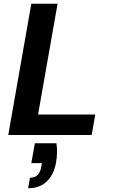

<svg xmlns="http://www.w3.org/2000/svg" viewBox="-20 -720 601 1024"><path d="M24 0 147 -700H287L183 -109H488L469 0ZM130 284 140 228Q166 228 181 212.5Q196 197 201 165L204 150H147L166 44H281Q285 71 284 97Q283 123 279 146Q268 210 230 247Q192 284 130 284Z"/></svg>

Font: DM Sans 20pt ExtraBold
Style: Italic
Weight: 800
Italic angle: -10°
Version: Version 4.004;gftools[0.9.30]